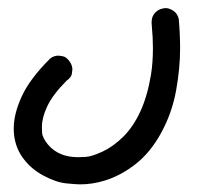

<svg xmlns="http://www.w3.org/2000/svg" viewBox="-20 -246 505 483"><path d="M429.7 -198.2Q433.1 -159.2 433.1 -124.5Q433.1 -74.2 422.9 -17.8Q412.6 38.6 385.5 88.1Q358.4 137.7 320.8 167Q283.2 196.3 242.7 208.5Q211.9 217.8 181.6 217.8Q171.9 217.8 146.7 215.3Q121.6 212.9 89.4 195.8Q57.1 178.7 36.6 149.9Q16.1 121.1 14.6 82.5V76.2Q14.6 40.5 34.7 -3.4Q54.7 -47.4 106 -98.6Q115.2 -106 126.5 -106Q129.4 -106 137.9 -104.5Q146.5 -103 154.8 -91.8Q162.1 -82 162.1 -70.8Q162.1 -68.4 160.6 -59.8Q159.2 -51.3 147.5 -43Q112.8 -8.3 98.6 22Q85.4 50.3 85.4 73.2Q85.4 74.7 85.9 87.4Q86.4 100.1 100.3 117.2Q114.3 134.3 135.7 142.6Q153.8 149.4 176.3 149.4Q180.2 149.4 195.6 148.7Q210.9 147.9 238 135.3Q265.1 122.6 290.3 97.7Q315.4 72.8 333.3 33.9Q351.1 -4.9 359.9 -58.6Q364.7 -88.9 364.7 -124.5Q364.7 -151.9 361.8 -182.1Q361.3 -186 361.3 -189.5Q361.3 -192.9 362.1 -198Q362.8 -203.1 366.2 -208.7Q369.6 -214.4 375.2 -218.5Q380.9 -222.7 387.7 -224.1Q392.6 -225.6 397 -225.6Q405.8 -225.6 416 -219Q426.3 -212.4 429.7 -198.2Z"/></svg>

Font: DimaLatifi
Style: regular
Weight: 400
Designer: R.Balvardi
Foundry: Dima Software Group
Version: Version 1.00;January 29, 2019;FontCreator 11.5.0.2427 64-bit